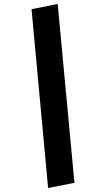

<svg xmlns="http://www.w3.org/2000/svg" viewBox="-20 -831 508 962"><path d="M269 -811 353 85 221 111 138 -785Z"/></svg>

Font: Fira Sans Condensed
Style: Bold Italic
Weight: 700
Width: 3
Italic angle: -8°
Designer: Carrois Corporate & Edenspiekermann AG
Foundry: Carrois Corporate GbR & Edenspiekermann AG
Version: Version 4.203